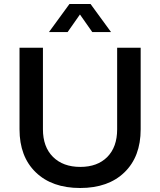

<svg xmlns="http://www.w3.org/2000/svg" viewBox="-20 -940 804 965"><path d="M78.1 -290V-700.2H195.8V-290Q195.8 -201.7 246.3 -151.4Q296.9 -101.1 383.8 -101.1Q469.7 -101.1 519.3 -151.1Q568.8 -201.2 568.8 -290V-700.2H687V-290Q687 -152.8 605.7 -74Q524.4 4.9 382.8 4.9Q241.2 4.9 159.7 -74Q78.1 -152.8 78.1 -290ZM226.1 -778.8 329.1 -919.9H435.1L538.1 -778.8H443.8L381.8 -867.2L319.8 -778.8Z"/></svg>

Font: Trueno
Style: Rg
Weight: 400
Designer: Julieta Ulanovsky
Foundry: Julieta Ulanovsky
Version: Version 3.001b